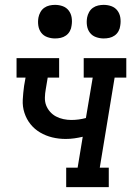

<svg xmlns="http://www.w3.org/2000/svg" viewBox="-20 -769 540 789"><path d="M252 0V-80H299L320 -207Q303 -203 285.5 -200.5Q268 -198 250 -198Q221 -198 194.5 -204.5Q168 -211 145 -224.5Q122 -238 105.5 -258.5Q89 -279 80.5 -305Q72 -331 73.5 -359Q75 -387 79 -416L85 -450H48V-530H223V-450H176L168 -402Q165 -386 164.5 -368.5Q164 -351 169.5 -336.5Q175 -322 185.5 -310Q196 -298 210 -290.5Q224 -283 240.5 -279.5Q257 -276 273 -276Q288 -276 303 -278Q318 -280 333 -284L361 -450H324V-530H499V-450H451L390 -80H427V0ZM406 -611Q390 -611 374.5 -616.5Q359 -622 349.5 -634.5Q340 -647 337.5 -663.5Q335 -680 338 -697Q340 -708 346 -719Q352 -730 362 -737Q372 -744 383.5 -746.5Q395 -749 406 -749Q423 -749 438 -743.5Q453 -738 462.5 -725.5Q472 -713 474.5 -696.5Q477 -680 474 -663Q473 -652 467 -641Q461 -630 451 -623Q441 -616 429.5 -613.5Q418 -611 406 -611ZM206 -611Q190 -611 174.5 -616.5Q159 -622 149.5 -634.5Q140 -647 137.5 -663.5Q135 -680 138 -697Q140 -708 146 -719Q152 -730 162 -737Q172 -744 183.5 -746.5Q195 -749 206 -749Q223 -749 238 -743.5Q253 -738 262.5 -725.5Q272 -713 274.5 -696.5Q277 -680 274 -663Q273 -652 267 -641Q261 -630 251 -623Q241 -616 229.5 -613.5Q218 -611 206 -611Z"/></svg>

Font: Iosevka Slab Medium Oblique
Style: Regular
Weight: 500
Italic angle: -9°
Monospace: yes
Designer: Belleve Invis
Foundry: Belleve Invis
Version: Version 11.1.1; ttfautohint (v1.8.3)